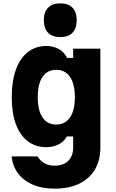

<svg xmlns="http://www.w3.org/2000/svg" viewBox="-20 -905 690 1144"><path d="M578 -27Q578 50 545.5 105Q513 160 452 189.5Q391 219 305 219Q232 219 177 196Q122 173 89 130Q56 87 49 27H204Q219 53 245 67.5Q271 82 305 82Q358 82 387 53Q416 24 416 -28V-92H378Q363 -62 330 -45Q297 -28 256 -28Q192 -28 145.5 -63.5Q99 -99 74.5 -165.5Q50 -232 50 -325Q50 -421 74.5 -489.5Q99 -558 145.5 -594.5Q192 -631 256 -631Q298 -631 331 -612.5Q364 -594 379 -560H416V-615H578ZM205 -326Q205 -247 233.5 -205Q262 -163 315 -163Q368 -163 397 -205Q426 -247 426 -326Q426 -405 397 -447Q368 -489 315 -489Q262 -489 233.5 -447Q205 -405 205 -326ZM339 -684Q292 -684 266.5 -710Q241 -736 241 -785Q241 -833 266.5 -859Q292 -885 339 -885Q387 -885 412 -859Q437 -833 437 -784Q437 -736 412 -710Q387 -684 339 -684Z"/></svg>

Font: Martian Mono SemiCondensed
Style: Bold
Weight: 700
Width: 4
Designer: Roman Shamin
Foundry: Evil Martians
Version: Version 1.000